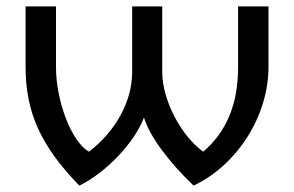

<svg xmlns="http://www.w3.org/2000/svg" viewBox="-20 -567 919 600"><path d="M60 -547V-357C60 -216 108 -110 228 13C312 -28 401 -122 430 -200C446 -144 506 -62 585 13C721 -51 819 -205 819 -357V-547H724V-357C724 -242 688 -155 615 -93C546 -142 487 -255 487 -341V-547H393V-341C393 -251 342 -157 258 -93C204 -123 155 -250 155 -357V-547Z"/></svg>

Font: Involve Medium
Style: Regular
Weight: 500
Designer: Stefan Peev
Foundry: Context Ltd.
Version: Version 1.001